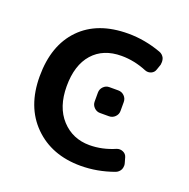

<svg xmlns="http://www.w3.org/2000/svg" viewBox="-103 -656 733 743"><g transform="rotate(20 264.0 -284.0)"><path d="M454.1 -462.9Q450.2 -450.2 438 -444.8Q425.8 -439.5 413.1 -444.3Q361.3 -465.8 308.6 -465.8Q233.4 -465.8 190.9 -418Q148.4 -370.1 148.4 -283.2Q148.4 -197.3 193.8 -147.9Q239.3 -98.6 308.6 -98.6Q361.3 -98.6 413.1 -121.1Q425.8 -126 438.5 -120.6Q451.2 -115.2 455.1 -102.5L460.9 -82Q462.9 -76.2 462.9 -70.3Q462.9 -62.5 460 -54.7Q453.1 -41 439.5 -36.1Q372.1 -11.7 303.7 -11.7Q184.6 -11.7 110.8 -85Q37.1 -158.2 37.1 -283.2Q37.1 -411.1 107.4 -483.4Q177.7 -555.7 303.7 -555.7Q372.1 -555.7 439.5 -531.2Q453.1 -526.4 460 -512.7Q462.9 -504.9 462.9 -497.1Q462.9 -491.2 461.9 -485.4ZM304.7 -229.5Q291 -229.5 280.8 -239.7Q270.5 -250 270.5 -263.7V-300.8Q270.5 -315.4 280.8 -325.7Q291 -335.9 304.7 -335.9H341.8Q356.4 -335.9 366.7 -325.7Q377 -315.4 377 -300.8V-263.7Q377 -250 366.7 -239.7Q356.4 -229.5 341.8 -229.5Z"/></g></svg>

Font: Gen Jyuu GothicL Medium
Style: Regular
Weight: 500
Designer: [Source Han Sans]
Ryoko NISHIZUKA  (kana & ideographs); Paul D. Hunt (Latin, Greek & Cyrillic); Wenlong ZHANG  (bopomofo
Version: Version 1.002.20150607